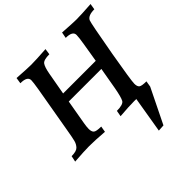

<svg xmlns="http://www.w3.org/2000/svg" viewBox="-250 -880 1324 1324"><g transform="rotate(-45 412.5 -218.0)"><path d="M722.2 0Q633.8 -7.3 574.2 -7.3Q522 -7.3 433.6 0L441.4 -43.9Q503.4 -43.9 516.1 -66.7Q528.8 -89.4 542.5 -164.6L570.3 -324.2H252.4L221.2 -144.5Q215.8 -112.8 215.8 -93.3Q215.8 -65.9 228.5 -54.9Q241.2 -43.9 288.6 -43.9L281.2 0Q189.9 -7.3 132.3 -7.3Q88.4 -7.3 -9.3 0L0 -43.9Q47.4 -43.9 64.2 -61.5Q81.1 -79.1 87.6 -104Q94.2 -128.9 106.4 -201.2L163.6 -531.2Q173.8 -592.3 173.8 -610.8Q173.8 -649.4 105.5 -649.4L112.3 -693.4Q213.9 -686.5 248.5 -686.5Q295.9 -686.5 394.5 -693.4L388.2 -649.4Q333 -649.4 318.4 -630.1Q303.7 -610.8 293.5 -554.7L264.2 -391.1H582.5L605.5 -530.3Q615.2 -589.4 615.2 -610.8Q615.2 -649.4 547.9 -649.4L556.2 -693.4Q658.7 -686.5 689 -686.5Q735.4 -686.5 834 -693.4L826.7 -649.4Q765.6 -649.4 751 -618.7Q742.2 -598.6 697.3 -344.2Q658.7 -122.1 658.7 -91.3Q658.7 -64 670.9 -54Q683.1 -43.9 729.5 -43.9ZM549.8 256.8 593.8 -6.3 705.1 -18.1 722.2 0 597.7 253.9Z"/></g></svg>

Font: Kelvinch
Style: Bold Italic
Weight: 700
Italic angle: -10°
Designer: Paul James Miller
Foundry: High-Logic / Made with FontCreator
Version: Version 3.30 September 23, 2016